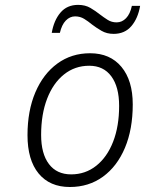

<svg xmlns="http://www.w3.org/2000/svg" viewBox="-20 -736 580 768"><path d="M259.5 12Q179 12 134.5 -42Q90 -96 90 -195.5Q90 -293 121.5 -366.8Q153 -440.5 209.5 -481.8Q266 -523 340.5 -523Q420.5 -523 465.8 -468.5Q511 -414 511 -318.5Q511 -219 479.8 -144.8Q448.5 -70.5 391.8 -29.2Q335 12 259.5 12ZM264.5 -38.5Q321.5 -38.5 365 -73Q408.5 -107.5 432.5 -169.2Q456.5 -231 456.5 -312.5Q456.5 -388.5 425.2 -430.8Q394 -473 337 -473Q279.5 -473 236 -438.2Q192.5 -403.5 168.5 -341.2Q144.5 -279 144.5 -196.5Q144.5 -121 175.8 -79.8Q207 -38.5 264.5 -38.5ZM434.5 -600.5Q407 -600.5 386 -612.8Q365 -625 348 -638Q333 -650.5 316.8 -660.5Q300.5 -670.5 280.5 -670.5Q259.5 -670.5 243.2 -653.8Q227 -637 219.5 -604.5H187Q195.5 -654.5 221.8 -685.5Q248 -716.5 292.5 -716.5Q321 -716.5 341.8 -704.2Q362.5 -692 380 -678Q395 -666.5 410.8 -656.5Q426.5 -646.5 446.5 -646.5Q468 -646.5 484.2 -663.2Q500.5 -680 507.5 -712.5H540.5Q532 -662.5 505.5 -631.5Q479 -600.5 434.5 -600.5Z"/></svg>

Font: Overpass ExtraLight
Style: Italic
Weight: 250
Italic angle: -10°
Designer: Delve Withrington, Dave Bailey, Thomas Jockin
Foundry: Delve Fonts LLC
Version: Version 4.000